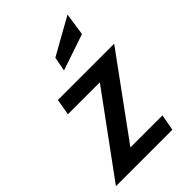

<svg xmlns="http://www.w3.org/2000/svg" viewBox="-253 -840 928 928"><g transform="rotate(-45 211.5 -376.0)"><path d="M271 -410H53L67 -493H452L153 -83H372L357 0H-29ZM203 -646 392 -752 375 -636 189 -573Z"/></g></svg>

Font: Cabin Medium
Style: Italic
Weight: 500
Italic angle: -7°
Designer: Pablo Impallari
Foundry: Pablo Impallari. http://www.impallari.com Igino Marini. http://www.ikern.com
Version: Version 2.200